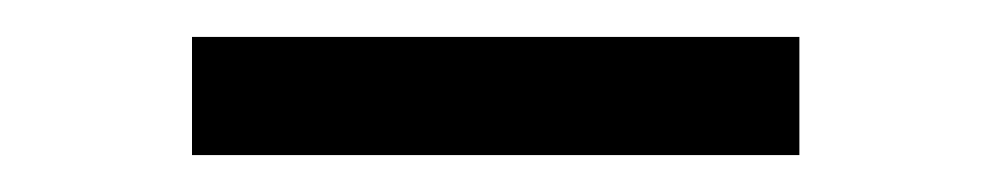

<svg xmlns="http://www.w3.org/2000/svg" viewBox="-20 -676 543 104"><path d="M84 -592V-656H413V-592Z"/></svg>

Font: Cherry Swash
Style: Regular
Weight: 400
Designer: Kasatkina Nataliya
Foundry: Nataliya Kasatkina
Version: Version 1.001